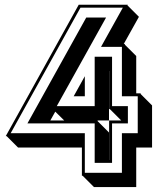

<svg xmlns="http://www.w3.org/2000/svg" viewBox="-20 -717 684 799"><path d="M189.5 -215.8H247.1L210 -252.4ZM386.2 -215.8V-212.9L433.6 -165.5V-51.3H434.1V-215.8H484.4L437 -263.2H434.1V-421.4H433.6V-215.8ZM546.9 -328.6H565.4V-325.7L612.8 -278.3V-103H546.9V61.5H371.1L323.7 14.2H320.8V-103H55.2L7.8 -150.4H3.9L307.6 -697.3H511.7L510.3 -694.8L558.1 -647L495.1 -534.2H499.5V-531.2L546.9 -483.9ZM374 -39.1V-203.6H94.2L338.9 -644H421.4L216.3 -275.4H374V-481H446.3V-275.4H512.2V-203.6H446.3V-39.1ZM487.3 2V-162.6H553.2V-316.4H487.3V-522H400.4L491.2 -685.1H314.9L24.4 -162.6H333V2ZM286.6 -316.4 333 -399.9V-316.4Z"/></svg>

Font: Gondrin
Style: Regular
Weight: 400
Designer: Peter Wiegel, original typeface by Carl Albert Fahrenwaldt 1901
Foundry: Peter Wiegel
Version: Version 1.000 2010 initial release